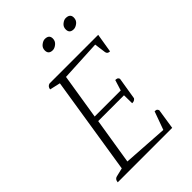

<svg xmlns="http://www.w3.org/2000/svg" viewBox="-239 -936 1042 1042"><g transform="rotate(-45 281.5 -415.0)"><path d="M34 0Q36 -22 53 -26L103 -38L192 -602L131 -616Q134 -637 152 -641H525L507 -532Q488 -532 485 -548L476 -615L240 -603L198 -341H398L417 -402Q425 -402 430.5 -400Q436 -398 440 -389L419 -260Q413 -252 406.5 -250Q400 -248 393 -248L392 -310H194L151 -43L410 -26L448 -131Q460 -131 464 -127Q468 -123 470 -117L452 0ZM453 -756Q421 -756 421 -786Q421 -806 436 -818Q451 -830 464 -830Q498 -830 498 -801Q498 -780 482.5 -768Q467 -756 453 -756ZM292 -756Q260 -756 260 -786Q260 -806 275.5 -818Q291 -830 304 -830Q337 -830 337 -801Q337 -781 321.5 -768.5Q306 -756 292 -756Z"/></g></svg>

Font: Petrona ExtraLight
Style: Italic
Weight: 200
Italic angle: -9°
Designer: Ringo R. Seeber
Foundry: Ringo R. Seeber
Version: Version 2.001; ttfautohint (v1.8.3)